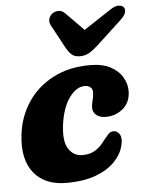

<svg xmlns="http://www.w3.org/2000/svg" viewBox="-53 -765 619 821"><g transform="rotate(-5 256.5 -354.0)"><path d="M312.5 -392.5Q277.5 -392.5 247.2 -352Q217 -311.5 206.5 -239Q196.5 -166 218 -132.5Q239.5 -99 278 -99Q311.5 -99 334.8 -114.2Q358 -129.5 375.5 -155Q386 -167.5 395.2 -178.2Q404.5 -189 419.5 -189Q435 -189 444.8 -172.8Q454.5 -156.5 447 -127Q439 -90.5 409.2 -58.5Q379.5 -26.5 327.2 -6.5Q275 13.5 199 13.5Q106.5 13.5 59.5 -45.2Q12.5 -104 25.5 -210.5Q34.5 -285.5 74.8 -346.5Q115 -407.5 183.2 -443.5Q251.5 -479.5 343 -479.5Q396.5 -479.5 431.2 -460.8Q466 -442 482.5 -412.5Q499 -383 498 -351.5Q496.5 -305.5 465 -279.2Q433.5 -253 391 -253Q365.5 -253 350.5 -265.8Q335.5 -278.5 336 -298.5Q336.5 -312.5 341.2 -329.2Q346 -346 346 -363.5Q346.5 -376.5 337.2 -384.5Q328 -392.5 312.5 -392.5ZM386.5 -564.5Q364.5 -544 345.8 -532.5Q327 -521 304 -521Q281 -521 268.2 -532.5Q255.5 -544 244.5 -564.5L191.5 -662.5Q183 -678.5 187.2 -692Q191.5 -705.5 201.5 -713Q213.5 -722 228.8 -722.2Q244 -722.5 256.5 -709.5L333.5 -631.5L452 -709.5Q471.5 -722.5 486.5 -722.2Q501.5 -722 509 -713Q515 -705.5 512 -692Q509 -678.5 492 -662.5Z"/></g></svg>

Font: Fraunces 9pt SuperSoft
Style: Bold Italic
Weight: 700
Italic angle: -16°
Version: Version 1.000;[b76b70a41]